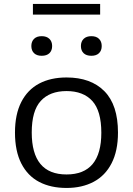

<svg xmlns="http://www.w3.org/2000/svg" viewBox="-20 -944 675 974"><path d="M56 -271.5Q56 -364 88 -426.5Q120 -489 178.5 -520Q237 -551 317.5 -551Q441 -551 509.8 -481.2Q578.5 -411.5 578.5 -271.5Q578.5 -179 546.2 -116Q514 -53 455.2 -21.8Q396.5 9.5 317.5 9.5Q237.5 9.5 179 -21Q120.5 -51.5 88.2 -114.5Q56 -177.5 56 -271.5ZM494 -270.5Q494 -381.5 448.2 -431.8Q402.5 -482 317.5 -482Q232.5 -482 186.8 -432Q141 -382 141 -272Q141 -59 317.5 -59Q494 -59 494 -270.5ZM139 -710.5Q139 -733.5 152.8 -747Q166.5 -760.5 191.5 -760.5Q216.5 -760.5 230.5 -747Q244.5 -733.5 244.5 -710.5Q244.5 -687.5 230.8 -674.2Q217 -661 191.5 -661Q166.5 -661 152.8 -674.2Q139 -687.5 139 -710.5ZM390.5 -710.5Q390.5 -733.5 404.5 -747Q418.5 -760.5 443.5 -760.5Q468.5 -760.5 482.2 -747Q496 -733.5 496 -710.5Q496 -687.5 482.2 -674.2Q468.5 -661 443.5 -661Q418 -661 404.2 -674.2Q390.5 -687.5 390.5 -710.5ZM147 -870V-924H488V-870Z"/></svg>

Font: Encode Sans Expanded
Style: Regular
Weight: 400
Width: 7
Designer: Multiple Designers
Foundry: Impallari Type
Version: Version 2.000